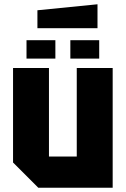

<svg xmlns="http://www.w3.org/2000/svg" viewBox="-20 -878 588 898"><path d="M507 -560V0H159L41 -118V-560H209V-146H339V-560ZM104 -604V-690H239V-604ZM309 -604V-690H444V-604ZM155 -746V-830L436 -858V-746Z"/></svg>

Font: Tektur SemiCondensed
Style: Bold
Weight: 700
Width: 4
Designer: Adam Jagosz
Foundry: Adam Jagosz
Version: Version 1.005;gftools[0.9.30]